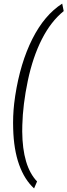

<svg xmlns="http://www.w3.org/2000/svg" viewBox="-20 -818 374 1067"><path d="M64.5 -285.6Q92.8 -468.8 159.9 -601.8Q227.1 -734.9 325.7 -797.9L334 -756.3Q262.7 -698.7 212.4 -599.6Q162.1 -500.5 134.5 -368.9Q106.9 -237.3 104 -122.1L103.5 -87.4Q105 106 186 190.4L169.4 229Q116.2 180.7 86.2 96.9Q56.2 13.2 53.2 -104Q52.7 -120.1 52.7 -135.7Q52.7 -207.5 63.5 -277.8Z"/></svg>

Font: MAUL Condensed Light Italic
Style: Light Italic
Weight: 300
Italic angle: -12°
Designer: MAUL
Version: Version 1.0; 2020; ttfautohint (v1.8.3)